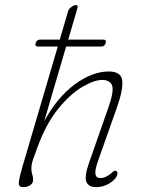

<svg xmlns="http://www.w3.org/2000/svg" viewBox="-20 -744 579 771"><path d="M123 -570.5Q127 -585 141.5 -585H220L254 -700.5Q256.5 -708.5 266.8 -716Q277 -723.5 284.5 -723.5Q294.5 -723.5 291 -711.5L254 -585H394Q408.5 -585 404.5 -571Q400.5 -557 386 -557H245.5L157.5 -257Q209.5 -353 280 -405Q350.5 -457 417 -457Q466.5 -457 470.8 -420.5Q475 -384 449 -311L373 -96Q360.5 -60 363.2 -44.5Q366 -29 383 -29Q392.5 -29 402.2 -32.8Q412 -36.5 424 -46Q431 -52 436 -56Q441 -60 447 -57Q451.5 -55 451.5 -48.8Q451.5 -42.5 449 -37Q441 -20 417 -6.2Q393 7.5 366 7.5Q335.5 7.5 326.8 -13.8Q318 -35 338 -91.5L415.5 -313Q438.5 -378.5 430 -400.8Q421.5 -423 390 -423Q358.5 -423 310.5 -395Q262.5 -367 213.5 -306.8Q164.5 -246.5 129 -149Q119 -122 114 -107.5Q109 -93 107.5 -84.2Q106 -75.5 106 -64.5Q106 -53.5 109.5 -43.5Q113 -33.5 113 -21.5Q113 -8 101 -0.2Q89 7.5 73.5 7.5Q62.5 7.5 58.2 2Q54 -3.5 57 -21.8Q60 -40 71 -77.5L212 -557H133.5Q119 -557 123 -570.5Z"/></svg>

Font: Fraunces 9pt SuperSoft Thin
Style: Italic
Weight: 100
Italic angle: -16°
Version: Version 1.000;[0bf87f6ff]